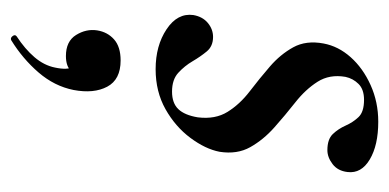

<svg xmlns="http://www.w3.org/2000/svg" viewBox="-200 -236 712 351"><g transform="rotate(90 155.5 -60.0)"><path d="M106 11Q63 11 33 -9Q3 -29 7 -58Q10 -75 21.5 -84.5Q33 -94 47 -94Q64 -94 73.5 -82.5Q83 -71 91.5 -56.5Q100 -42 112.5 -30.5Q125 -19 147 -19Q168 -19 179 -30.5Q190 -42 194 -66Q198 -98 184 -120.5Q170 -143 146.5 -161Q123 -179 101 -198Q79 -217 66 -240.5Q53 -264 59 -296Q64 -323 84 -345.5Q104 -368 135 -382Q166 -396 202 -396Q245 -396 271 -380.5Q297 -365 294 -340Q292 -322 279.5 -312.5Q267 -303 254 -303Q234 -303 224.5 -313Q215 -323 209 -336.5Q203 -350 193.5 -360Q184 -370 162 -370Q143 -370 133 -360Q123 -350 120 -336Q115 -307 129 -285Q143 -263 166.5 -244.5Q190 -226 212.5 -206Q235 -186 248.5 -162Q262 -138 257 -106Q252 -80 231.5 -52.5Q211 -25 179 -7Q147 11 106 11ZM53 275Q49 277 45.5 272.5Q42 268 46 265Q69 250 84 232.5Q99 215 103 195Q108 172 101.5 161.5Q95 151 86 149L118 134Q119 155 110 165Q101 175 82 175Q55 175 43.5 156.5Q32 138 35 118Q38 99 51.5 87Q65 75 90 75Q125 75 138 99.5Q151 124 144 161Q137 196 112 225Q87 254 53 275Z"/></g></svg>

Font: Cormorant Light SemiBold
Style: Italic
Weight: 600
Italic angle: -10°
Version: Version 4.000